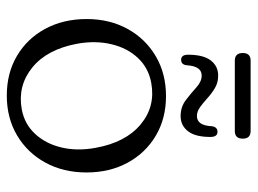

<svg xmlns="http://www.w3.org/2000/svg" viewBox="-116 -630 758 565"><g transform="rotate(90 262.5 -348.0)"><path d="M263.5 -458Q329 -458 379.8 -428Q430.5 -398 459.2 -345.2Q488 -292.5 488 -224Q488 -156 459 -103Q430 -50 379 -19.8Q328 10.5 261.5 10.5Q195.5 10.5 144.8 -19.5Q94 -49.5 65.2 -102.8Q36.5 -156 36.5 -224.5Q36.5 -292 65.5 -344.8Q94.5 -397.5 145.8 -427.8Q197 -458 263.5 -458ZM302 -33.5Q345.5 -41.5 374.5 -72.8Q403.5 -104 414.5 -150.5Q425.5 -197 415.5 -251Q399.5 -339.5 346.5 -383.5Q293.5 -427.5 224 -414.5Q180.5 -406.5 151.2 -375.5Q122 -344.5 110.8 -298Q99.5 -251.5 109 -197.5Q125.5 -108 179.2 -64.5Q233 -21 302 -33.5ZM322 -501Q295 -501 274.8 -516.5Q254.5 -532 237.5 -547.5Q220.5 -563 203 -563Q175 -563 172.5 -518.5Q170.5 -502.5 156.5 -502.5Q141.5 -502.5 141.5 -523Q141.5 -567.5 158.2 -589.5Q175 -611.5 203 -611.5Q223.5 -611.5 239.5 -602Q255.5 -592.5 269.2 -580Q283 -567.5 295.8 -558.2Q308.5 -549 322 -549Q350 -549 352 -593.5Q354.5 -609.5 368.5 -609.5Q383.5 -609.5 383.5 -588.5Q383.5 -544 366.5 -522.5Q349.5 -501 322 -501ZM136.5 -684Q136.5 -707 159 -707H366Q388.5 -707 388.5 -684Q388.5 -660.5 366 -660.5H159Q136.5 -660.5 136.5 -684Z"/></g></svg>

Font: Fraunces 72pt S100 Light
Style: Regular
Weight: 300
Version: Version 1.000; ttfautohint (v1.8.3)